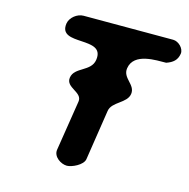

<svg xmlns="http://www.w3.org/2000/svg" viewBox="-104 -808 897 911"><g transform="rotate(15 344.0 -353.0)"><path d="M209 -407C201 -355 286 -356 278 -307L239 -60C234 -25 274 1 303 1C327 1 380 -23 385 -53L423 -300C430 -348 503 -359 510 -407C517 -455 452 -469 460 -520C472 -600 585 -592 632 -593C664 -604 683 -620 688 -652C692 -678 663 -707 636 -707H196C165 -707 132 -681 127 -651C109 -535 327 -642 308 -520C299 -460 217 -461 209 -407Z"/></g></svg>

Font: Asimov Print
Style: Regular
Weight: 500
Designer: Google
Version: Version 2.000980: 2014